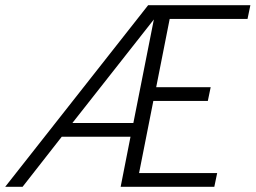

<svg xmlns="http://www.w3.org/2000/svg" viewBox="-61 -720 985 740"><path d="M593 -647 541 -384H751L740 -331H530L475 -53H776L765 0H404L442 -193H177L26 0H-41L510 -700H904L893 -647ZM218 -246H453L532 -645Z"/></svg>

Font: Albert Sans Light
Style: Italic
Weight: 300
Italic angle: -11.25°
Designer: Andreas Rasmussen
Foundry: a.Foundry
Version: Version 1.025